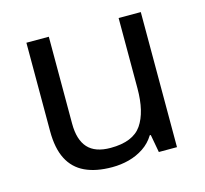

<svg xmlns="http://www.w3.org/2000/svg" viewBox="-85 -631 787 736"><g transform="rotate(-15 309.0 -263.0)"><path d="M533 -536V0H461L448 -71H444Q427 -43 400 -25Q373 -7 341 1.5Q309 10 274 10Q210 10 166.5 -10.5Q123 -31 101 -74Q79 -117 79 -185V-536H168V-191Q168 -127 197 -95Q226 -63 287 -63Q376 -63 410.5 -113Q445 -163 445 -257V-536Z"/></g></svg>

Font: hexsinhala15
Style: Book
Weight: 400
Designer: Jelle Bosma - Monotype Design Team
Foundry: Monotype Imaging Inc.
Version: Version 2.003